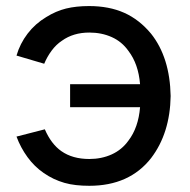

<svg xmlns="http://www.w3.org/2000/svg" viewBox="-20 -598 626 634"><path d="M543.5 -281Q541.5 -158 479 -76Q407.5 15.5 275 15.5Q251.5 15.5 231.2 13.2Q211 11 192.8 5.8Q174.5 0.5 157.5 -7.5Q140.5 -15.5 124 -27Q93.5 -48 70.8 -79.2Q48 -110.5 34.5 -147L128 -171Q149 -122.5 182.5 -99Q219.5 -73 275 -73Q315.5 -73 349 -88.2Q382.5 -103.5 404 -133.5Q437 -176.5 442.5 -244H211.5V-320H442.5Q437 -387 404 -430Q382.5 -460.5 349 -475.5Q315.5 -490.5 275 -490.5Q222 -490.5 184.5 -463.5Q165.5 -451 150.5 -430.8Q135.5 -410.5 126 -387.5L34.5 -414.5Q46 -454 71.2 -487Q96.5 -520 132.5 -541.5Q164.5 -561.5 198 -569.8Q231.5 -578 274 -578Q340 -578 390 -555.8Q440 -533.5 479 -486.5Q541 -408.5 543.5 -281Z"/></svg>

Font: Russisch Sans Medium
Style: Regular
Weight: 500
Width: 4
Designer: Michael Sharanda (font) & Cristiano Sobral (main changes)
Foundry: Michael Sharanda
Version: Version 2.00;September 8, 2020;FontCreator 13.0.0.2681 64-bi